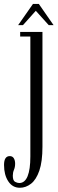

<svg xmlns="http://www.w3.org/2000/svg" viewBox="-71 -682 286 952"><path d="M27.5 249Q-9 249 -30 217Q-51 185 -51 136Q-51 92 -22.5 92Q-9 92 -2.5 102.8Q4 113.5 4 129.5Q4 146.5 -1.8 160Q-7.5 173.5 -7.5 189Q-7.5 213.5 3.8 219.5Q15 225.5 24.5 225.5Q52 225.5 65.8 191.8Q79.5 158 79.5 94V-501H29V-523.5H139.5V45.5Q139.5 119.5 124 164.2Q108.5 209 82.8 229Q57 249 27.5 249ZM19 -557.5 92.5 -662.5H121.5L194.5 -557.5H170.5L106.5 -628.5L43 -557.5Z"/></svg>

Font: Imbue 50pt Light
Style: Regular
Weight: 300
Designer: Tyler Finck
Foundry: Etcetera Type Company
Version: Version 1.102; ttfautohint (v1.8.3)